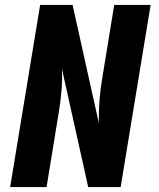

<svg xmlns="http://www.w3.org/2000/svg" viewBox="-20 -755 640 775"><path d="M21 0 142 -735H273L379 -258Q378 -303 381.5 -349Q385 -395 393 -441L441 -735H588L467 0H336L230 -477Q232 -432 228 -386Q224 -340 216 -294L168 0Z"/></svg>

Font: Iosevka SS04 Hv Ex Obl
Style: Regular
Weight: 900
Width: 7
Italic angle: -9°
Monospace: yes
Designer: Belleve Invis
Foundry: Belleve Invis
Version: Version 19.0.0; ttfautohint (v1.8.4)